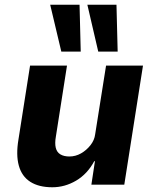

<svg xmlns="http://www.w3.org/2000/svg" viewBox="-20 -780 654 811"><path d="M201 11Q144 11 108 -12Q72 -35 59.5 -80.5Q47 -126 58 -191L107 -503H263L216 -203Q211 -175 215.5 -156Q220 -137 235 -128Q250 -119 273 -119Q299 -119 322 -132Q345 -145 362 -166.5Q379 -188 382 -213L428 -503H584L505 0H366L381 -99H378Q349 -45 301.5 -17Q254 11 201 11ZM395 -562 349 -760H472L477 -562ZM239 -562 192 -760H316L321 -562Z"/></svg>

Font: Nunito Sans 7pt SemiCondensed ExtraBold
Style: Italic
Weight: 800
Width: 4
Italic angle: -9°
Designer: Vernon Adams
Foundry: Vernon Adams
Version: Version 3.101;gftools[0.9.27]